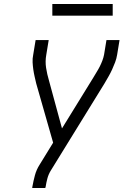

<svg xmlns="http://www.w3.org/2000/svg" viewBox="-20 -934 640 954"><path d="M140 0 141 -7Q146 -35 153.5 -63Q161 -91 177 -116L244 -225L160 -519Q156 -536 152 -553.5Q148 -571 145.5 -588.5Q143 -606 142 -624.5Q141 -643 145 -662L157 -735H222L210 -662Q204 -629 209 -597Q214 -565 223 -535L288 -296L444 -549Q452 -563 460.5 -576.5Q469 -590 476 -604Q483 -618 488.5 -632.5Q494 -647 497 -662L509 -735H574L562 -662Q559 -643 552 -624.5Q545 -606 537 -588.5Q529 -571 519 -553.5Q509 -536 499 -519L232 -86Q221 -68 215.5 -47.5Q210 -27 207 -7L205 0ZM240 -856V-914H540V-856Z"/></svg>

Font: Iosevka Curly LtExObl
Style: Regular
Weight: 300
Width: 7
Italic angle: -9°
Monospace: yes
Designer: Belleve Invis
Foundry: Belleve Invis
Version: Version 11.1.0; ttfautohint (v1.8.3)